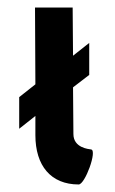

<svg xmlns="http://www.w3.org/2000/svg" viewBox="-20 -490 306 510"><path d="M31 -148 74 -182V-131C74 -50 115 0 189 0C206 0 239 -91 222 -93C216 -94 175 -97 175 -134L174 -258L217 -291V-376L174 -342L173 -470H73L74 -266L31 -232Z"/></svg>

Font: Hussar Tani
Style: Bold
Weight: 700
Foundry: Cannot Into Space Fonts
Version: Version 0.92